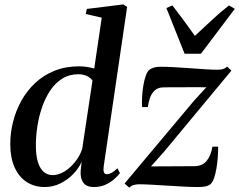

<svg xmlns="http://www.w3.org/2000/svg" viewBox="-20 -837 1084 870"><path d="M450 -84Q447.5 -66.5 450.8 -57Q454 -47.5 464 -47.5Q474 -47.5 486 -54Q498 -60.5 512 -74.5L523.5 -52.5Q514.5 -40.5 497.8 -25.5Q481 -10.5 457.8 0Q434.5 10.5 405.5 10.5Q371 10.5 357 -10Q343 -30.5 345.5 -63L350 -104.5Q337.5 -75 312.2 -48.8Q287 -22.5 253.8 -6Q220.5 10.5 183 10.5Q135.5 10.5 100.2 -12.8Q65 -36 45.8 -79.5Q26.5 -123 26.5 -183.5Q26.5 -234.5 39.2 -285.2Q52 -336 77.2 -381.2Q102.5 -426.5 140 -461.5Q177.5 -496.5 227.5 -516.5Q277.5 -536.5 339.5 -536.5Q357.5 -536.5 375.2 -533.5Q393 -530.5 407 -526.5L441 -757L368.5 -773.5L373.5 -796.5L539 -817L556 -805.5ZM399 -471.5Q392 -483.5 375 -492Q358 -500.5 334.5 -500.5Q293.5 -500.5 261.8 -480.5Q230 -460.5 207.5 -426.8Q185 -393 170.5 -350.8Q156 -308.5 149.2 -263.8Q142.5 -219 142.5 -178Q142.5 -132 152 -102Q161.5 -72 178.8 -57.8Q196 -43.5 218.5 -43.5Q245.5 -43.5 272.5 -60.2Q299.5 -77 321 -104.2Q342.5 -131.5 352.5 -162.5ZM915 -441.5Q903 -441.5 882.5 -441.8Q862 -442 837.8 -441.8Q813.5 -441.5 789.8 -441.5Q766 -441.5 747.2 -441.5Q728.5 -441.5 718.5 -441Q695.5 -440.5 681.2 -427.2Q667 -414 659.8 -394Q652.5 -374 650 -352H624Q622.5 -369 623.8 -394.8Q625 -420.5 629.2 -447.5Q633.5 -474.5 641.2 -495.8Q649 -517 661.5 -524Q667 -527.5 678 -531Q689 -534.5 707.5 -534.5Q735.5 -534.5 771 -532.5Q806.5 -530.5 843 -527.8Q879.5 -525 912 -523Q944.5 -521 965.5 -521Q980 -521 989.8 -523.8Q999.5 -526.5 1009.5 -535L1028.5 -517L722.5 -148.5L664 -83Q683 -83 710.8 -83.2Q738.5 -83.5 768.2 -83.5Q798 -83.5 823.2 -83.8Q848.5 -84 863.5 -84Q897.5 -85 916.8 -108.5Q936 -132 942.5 -172.5H968.5Q968.5 -151 966.8 -125.2Q965 -99.5 960.8 -74.2Q956.5 -49 949.8 -29.5Q943 -10 932.5 -1.5Q926 4 913 7.2Q900 10.5 878 10.5Q849 10.5 811.5 8.5Q774 6.5 735.5 4Q697 1.5 664.5 -0.2Q632 -2 612 -2Q596.5 -2 585.5 1.2Q574.5 4.5 565.5 13L544.5 -5.5L859 -380.5ZM816.5 -593.5 734 -800.5 761 -812.5Q785 -782 810.8 -747Q836.5 -712 863 -674.5Q900.5 -708.5 937 -743.2Q973.5 -778 1017.5 -812.5L1044 -797L890.5 -593.5Z"/></svg>

Font: Merriweather 96pt Medium
Style: Italic
Weight: 500
Italic angle: -7.8°
Version: Version 2.101